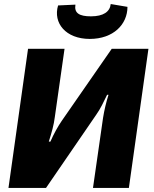

<svg xmlns="http://www.w3.org/2000/svg" viewBox="-20 -932 764 952"><path d="M529 -912C525 -874 493 -851 431 -851C373 -851 347 -867 354 -909L268 -905C242 -818 306 -739 425 -739C542 -739 612 -811 612 -898ZM716 -690H534L287 -334C267 -305 247 -269 230 -230H222C236 -274 247 -312 252 -353L300 -690H119L22 0H208L457 -363C478 -392 495 -429 511 -462H518C506 -424 497 -385 491 -348L441 0H619Z"/></svg>

Font: Exo 2 Extra Bold
Style: Italic
Weight: 800
Italic angle: -8°
Designer: Natanael Gama
Version: Version 1.001;PS 001.001;hotconv 1.0.88;makeotf.lib2.5.64775